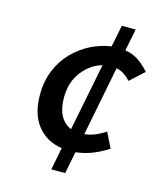

<svg xmlns="http://www.w3.org/2000/svg" viewBox="-105 -750 708 843"><g transform="rotate(15 249.0 -328.5)"><path d="M208 16 228 -86Q158 -96 116.5 -148Q75 -200 75 -287Q75 -350 96 -400.5Q117 -451 153 -487.5Q189 -524 233.5 -546Q278 -568 324 -574L344 -673H407L387 -573Q424 -567 450.5 -548Q477 -529 498 -505L435 -447Q421 -462 405.5 -472.5Q390 -483 370 -487L308 -171Q335 -174 358.5 -184Q382 -194 402 -208L436 -139Q404 -118 368.5 -103.5Q333 -89 291 -84L271 16ZM180 -304Q180 -205 246 -177L307 -484Q255 -470 217.5 -422Q180 -374 180 -304Z"/></g></svg>

Font: Source Sans 3 Semibold
Style: Italic
Weight: 600
Italic angle: -11°
Designer: Paul D. Hunt
Foundry: Adobe
Version: Version 3.052;hotconv 1.1.0;makeotfexe 2.6.0